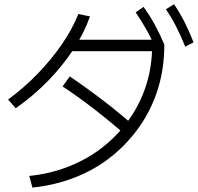

<svg xmlns="http://www.w3.org/2000/svg" viewBox="-20 -871 923 896"><path d="M116.7 -50Q215.6 -60 303.3 -95Q391.1 -130 461.7 -186.1Q532.2 -242.2 583.9 -315.6Q635.6 -388.9 662.8 -475.6Q690 -562.2 690 -660L715.6 -632.2H296.7V-685.6H733.3L746.7 -663.3V-658.9Q746.7 -553.3 717.8 -458.9Q688.9 -364.4 633.9 -284.4Q578.9 -204.4 502.8 -142.8Q426.7 -81.1 332.2 -43.9Q237.8 -6.7 131.1 4.4ZM17.8 -406.7Q92.2 -461.1 156.1 -527.2Q220 -593.3 268.9 -664.4Q317.8 -735.6 345.6 -805.6L400 -794.4Q372.2 -715.6 321.7 -638.9Q271.1 -562.2 203.9 -493.3Q136.7 -424.4 53.3 -365.6ZM578.9 -230Q504.4 -295.6 428.3 -355Q352.2 -414.4 272.2 -467.8L305.6 -514.4Q388.9 -457.8 465.6 -398.9Q542.2 -340 613.3 -276.7ZM707.8 -642.2Q684.4 -695.6 661.7 -735.6Q638.9 -775.6 613.3 -813.3L650 -838.9Q678.9 -798.9 702.2 -756.1Q725.6 -713.3 746.7 -663.3ZM844.4 -653.3Q822.2 -707.8 801.1 -748.9Q780 -790 754.4 -827.8L792.2 -851.1Q820 -810 841.7 -767.2Q863.3 -724.4 883.3 -673.3Z"/></svg>

Font: Paperlogy 3 Light
Style: Regular
Weight: 300
Designer: redesigned by Lee Juim, glyphs from Gmarket Sans & Montserrat
Foundry: PT&
Version: Version 1.001